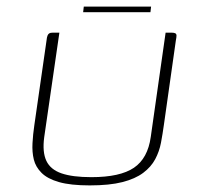

<svg xmlns="http://www.w3.org/2000/svg" viewBox="-20 -559 607 582"><path d="M477 -182Q473 -153 468 -126.5Q463 -100 450.5 -76.5Q438 -53 414 -35Q390 -17 351 -7Q312 3 252 3Q194 3 159 -7Q124 -17 106 -35Q88 -53 82.5 -75.5Q77 -98 78.5 -125Q80 -152 84 -179L121 -436Q122 -446 124 -451Q126 -456 129.5 -458Q133 -460 140 -460H160L114 -143Q108 -98 120.5 -71.5Q133 -45 166.5 -33.5Q200 -22 257 -22Q344 -22 386 -50.5Q428 -79 437 -144L482 -460H500Q508 -460 511.5 -458Q515 -456 515 -451Q515 -446 513 -436ZM232 -522 234 -539H438L436 -522Z"/></svg>

Font: Genos Thin ExtraLight
Style: Italic
Weight: 250
Italic angle: -8°
Version: Version 1.010